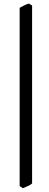

<svg xmlns="http://www.w3.org/2000/svg" viewBox="-20 -835 269 1054"><path d="M156.2 171.9Q148.4 179.7 132.8 186.5Q117.2 193.4 105.5 198.2L87.9 186.5V-792Q101.6 -799.8 113.3 -805.7Q125 -811.5 138.7 -815.4L156.2 -804.7V171.9Z"/></svg>

Font: Podda
Style: Regular
Weight: 400
Designer: Md. Tanbin Islam Siyam
Foundry: Tanbin Islam Siyam
Version: Version 0.258